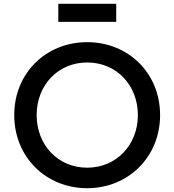

<svg xmlns="http://www.w3.org/2000/svg" viewBox="-20 -979 918 1011"><path d="M439 12C655 12 823 -152 823 -373C823 -594 656 -757 439 -757C223 -757 55 -595 55 -373C55 -151 223 12 439 12ZM173 -373C173 -530 285 -650 439 -650C594 -650 706 -530 706 -373C706 -216 593 -96 439 -96C285 -96 173 -216 173 -373ZM287 -864H592V-959H287Z"/></svg>

Font: Mluvka SemiBold
Style: Regular
Weight: 600
Designer: Modified by Jiří Krblich, Original typeface by Gumpita Rahayu
Foundry: Gumpita Rahayu & Jiří Krblich
Version: Version 2.000;Glyphs 3.1.1 (3134)